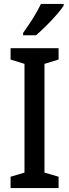

<svg xmlns="http://www.w3.org/2000/svg" viewBox="-20 -960 353 980"><path d="M279 0H34V-58L105 -79V-634L34 -656V-714H279V-656L207 -634V-79L279 -58ZM305 -931Q292 -911 267 -882.5Q242 -854 214 -826.5Q186 -799 164 -780H98V-792Q124 -828 148.5 -867Q173 -906 189 -940H305Z"/></svg>

Font: Noto Sans Ethiopic Condensed Medium
Style: Regular
Weight: 500
Width: 3
Designer: Monotype Design Team
Foundry: Monotype Imaging Inc.
Version: Version 2.102; ttfautohint (v1.8.4.7-5d5b)